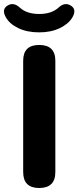

<svg xmlns="http://www.w3.org/2000/svg" viewBox="-47 -935 392 961"><path d="M149 6Q69 6 69 -74V-631Q69 -710 149 -710Q230 -710 230 -631V-74Q230 6 149 6ZM149 -773Q89 -773 45 -794Q1 -815 -18 -849Q-40 -888 -9.5 -907Q21 -926 52 -897Q87 -865 149 -865Q211 -865 246 -897Q277 -926 307.5 -907Q338 -888 316 -849Q297 -816 253 -794.5Q209 -773 149 -773Z"/></svg>

Font: Nunito VF Beta Light
Style: Regular
Weight: 300
Designer: Vernon Adams
Foundry: newtypography
Version: Version 3.001